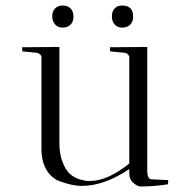

<svg xmlns="http://www.w3.org/2000/svg" viewBox="-20 -670 689 695"><path d="M61 -484 60 -499 195 -500V-152Q195 -113 206 -84.5Q217 -56 230.5 -43Q244 -30 262 -23Q290 -13 309 -15Q370 -16 448 -78V-465Q444 -477 431 -479L379 -484Q378 -490 378 -499L513 -500V-46Q515 -21 529 -21L589 -18L588 -3Q540 5 488 5Q476 4 462 -8.5Q448 -21 448 -40V-58Q357 3 276 3Q242 3 196 -14Q166 -25 148 -55.5Q130 -86 130 -132V-464Q130 -469 124.5 -473.5Q119 -478 113 -479ZM207 -570Q190 -570 179.5 -581.5Q169 -593 169 -611Q169 -629 179.5 -639.5Q190 -650 207.5 -650Q225 -650 235.5 -639.5Q246 -629 246 -610Q246 -591 235 -580.5Q224 -570 207 -570ZM422 -650Q462 -650 462 -610Q462 -591 451 -580.5Q440 -570 422.5 -570Q405 -570 395 -581.5Q385 -593 385 -611Q385 -629 395 -639.5Q405 -650 422 -650Z"/></svg>

Font: Antic Didone
Style: Regular
Weight: 400
Designer: Santiago Orozco
Foundry: Santiago Orozco
Version: Version 2.000